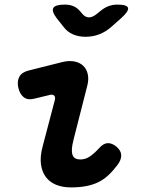

<svg xmlns="http://www.w3.org/2000/svg" viewBox="-20 -805 640 835"><path d="M128.8 -375.8Q101.1 -368.7 83.7 -381.8Q66.4 -395 59.6 -423.7Q53.5 -451.6 64.1 -471.2Q74.7 -490.9 104.3 -498.3L250.7 -535Q281 -542.4 304.6 -537.5Q328.2 -532.6 342.7 -518.2Q357.2 -503.9 361.9 -481.4Q366.6 -459 359.5 -432L301.2 -203Q293.7 -174.8 292.8 -157Q291.9 -139.1 296.3 -129.2Q300.6 -119.3 309.2 -115.4Q317.8 -111.5 329.3 -111.5Q351.7 -111.5 370.9 -124.6Q390 -137.6 411 -160.6Q430.1 -182.1 448.9 -182.5Q467.7 -182.8 486.7 -166.9Q506.7 -149.6 507.2 -130.2Q507.7 -110.7 492.3 -89.5Q472.2 -62.6 451.8 -43.5Q431.4 -24.3 407.5 -12.7Q383.5 -1.1 354.4 4.4Q325.4 10 289.1 10Q251.6 10 223.5 -1.6Q195.5 -13.2 178.8 -36Q162.2 -58.7 158 -91.6Q153.9 -124.4 165.2 -167.3L218 -368.1Q222 -381.4 216.2 -388.4Q210.5 -395.5 197.8 -392.5ZM262.5 -785Q283.7 -785 299.9 -777.9Q316 -770.9 328.8 -755.7L336.7 -746.2Q350.5 -729.4 366.9 -729.4Q383.3 -729.4 403.1 -746.2L414.5 -755.4Q432.7 -770.9 451 -777.9Q469.3 -785 490.5 -785Q532.9 -785 536.8 -770.5Q540.6 -756.1 506 -725.1L465.2 -689Q439.5 -666.3 411.4 -655.7Q383.3 -645 352.5 -645Q321.7 -645 297.1 -655.7Q272.6 -666.3 255.7 -689L226.8 -725.4Q203.6 -756.1 212 -770.5Q220.4 -785 262.5 -785Z"/></svg>

Font: Maple Mono
Style: Italic
Weight: 400
Italic angle: -10°
Monospace: yes
Designer: subframe7536
Version: Version 7.300